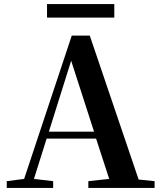

<svg xmlns="http://www.w3.org/2000/svg" viewBox="-20 -919 786 939"><path d="M210 -833H539V-899H210ZM328 -622 440 -275H219ZM412 0H736V-33L658 -41L419 -745H331L98 -44L13 -33V0H240V-33L146 -44L208 -241H450L514 -44L412 -33Z"/></svg>

Font: GenRyuMin2 TW B
Style: Regular
Weight: 700
Version: Version 2.100;PS 2.1;hotconv 16.6.51;makeotf.lib2.5.65220 DE